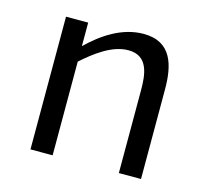

<svg xmlns="http://www.w3.org/2000/svg" viewBox="-78 -573 712 661"><g transform="rotate(15 278.0 -242.5)"><path d="M83 0H162V-334C205 -372 262 -417 321 -417C393 -417 398 -349 398 -294V0H477V-319C477 -404 458 -485 357 -485C281 -485 214 -440 162 -389V-473H83Z"/></g></svg>

Font: Logix
Style: Regular
Weight: 400
Designer: Michael Lee Finney
Version: Version 1.06